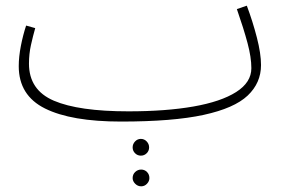

<svg xmlns="http://www.w3.org/2000/svg" viewBox="-20 -407 1019 676"><path d="M406 21Q231 21 138.5 -25Q46 -71 46 -174Q46 -207 53.5 -245.5Q61 -284 72 -317L104 -308Q96 -280 89 -248.5Q82 -217 82 -183Q82 -90 169.5 -52.5Q257 -15 432 -15Q564 -15 661 -32Q758 -49 811.5 -83Q865 -117 865 -167Q865 -205 851.5 -255.5Q838 -306 814 -375L849 -387Q870 -331 884.5 -274.5Q899 -218 899 -178Q899 -115 852 -70.5Q805 -26 697 -2.5Q589 21 406 21ZM476 141Q464 141 455.5 132.5Q447 124 447 112Q447 100 455.5 91Q464 82 476 82Q488 82 496.5 91Q505 100 505 112Q505 124 496.5 132.5Q488 141 476 141ZM477 249Q465 249 456 240Q447 231 447 220Q447 207 456 198.5Q465 190 477 190Q489 190 497.5 198.5Q506 207 506 220Q506 231 497.5 240Q489 249 477 249Z"/></svg>

Font: Noto Sans Arabic UI XLt
Style: Regular
Weight: 200
Designer: Monotype Design Team, Nadine Chahine and Nizar Qandah
Foundry: Monotype Imaging Inc.
Version: Version 2.010; ttfautohint (v1.8.4.7-5d5b)